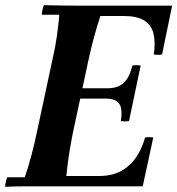

<svg xmlns="http://www.w3.org/2000/svg" viewBox="-27 -722 687 744"><path d="M-7 2Q-7 -6 -4.5 -17Q-2 -28 1 -35H69Q84 -79 95.5 -123Q107 -167 116 -210L176 -490Q187 -537 193 -579Q199 -621 203 -665H135Q135 -673 137.5 -684Q140 -695 143 -702Q177 -701 216.5 -700.5Q256 -700 290 -700H640L601 -511Q585 -508 569 -511Q576 -560 567.5 -593Q559 -626 531 -643Q503 -660 453 -660H362Q347 -614 337 -577Q327 -540 316 -490L256 -210Q248 -171 241.5 -130Q235 -89 230 -40H356Q408 -40 443.5 -60Q479 -80 501.5 -114Q524 -148 535 -189Q551 -192 567 -189L526 0H141Q107 0 67.5 0Q28 0 -7 2ZM441 -253Q449 -300 435 -320Q421 -340 382 -340H214L222 -380H390Q430 -380 452.5 -401Q475 -422 486 -468Q502 -471 518 -468L473 -253Q457 -250 441 -253Z"/></svg>

Font: Poltawski Nowy SemiBold
Style: Italic
Weight: 600
Italic angle: -12°
Version: Version 1.001;gftools[0.9.25]